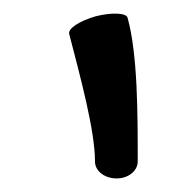

<svg xmlns="http://www.w3.org/2000/svg" viewBox="-20 -938 263 283"><path d="M82 -888C98 -826 120 -746 120 -700C120 -686 134 -675 152 -675C169 -675 183 -686 183 -700C183 -771 183 -858 168 -912C166 -919 145 -920 121 -914C97 -907 80 -896 82 -888Z"/></svg>

Font: Nupuram
Style: Regular
Weight: 400
Designer: Santhosh Thottingal (santhosh.thottingal@gmail.com)
Foundry: SMC
Version: Version 1.000